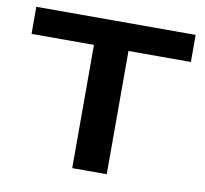

<svg xmlns="http://www.w3.org/2000/svg" viewBox="-68 -639 761 712"><g transform="rotate(10 313.0 -283.0)"><path d="M248 -521H378V0H248ZM13 -566H613V-464H13Z"/></g></svg>

Font: Bounded
Style: Regular
Weight: 400
Designer: Vlad Churkin
Version: Version 1.0